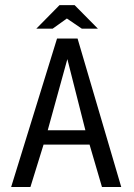

<svg xmlns="http://www.w3.org/2000/svg" viewBox="-20 -744 532 764"><path d="M462.4 0H385.7L336.4 -168.5H153.3L101.1 0H24.4L207 -590.8H288.6ZM319.8 -225.6 248 -508.8 169.9 -225.6ZM369.6 -629.9H305.7L246.1 -670.4L189.5 -629.9H124.5L216.8 -723.6H276.9Z"/></svg>

Font: Meera
Style: Regular
Weight: 400
Designer: Hussain KH and Suresh P for Swathanthra Malayalam Computing (SMC)
Version: Version 7.0.0+20221109